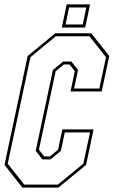

<svg xmlns="http://www.w3.org/2000/svg" viewBox="-28 -851 515 871"><path d="M73.5 0 -7.5 -103 97.5 -597 222.5 -700H386L467.5 -597L433.5 -436H292L311.5 -528L287.5 -558.5H261.5L224.5 -528L148.5 -172L172.5 -141.5H198.5L235.5 -172L255 -264H396.5L362.5 -103L237 0ZM82 -13.5H234.5L350 -108.5L380.5 -250.5H266L248 -166.5L201.5 -128H164.5L134 -166.5L212 -533.5L258.5 -572H295.5L326 -533.5L308 -449.5H422.5L453 -591.5L377.5 -686.5H225L110 -591.5L7 -108.5ZM252.5 -726 274.5 -831H380.5L358.5 -726ZM269.5 -740H347.5L363.5 -817H285.5Z"/></svg>

Font: Tourney Condensed Thin
Style: Italic
Weight: 100
Width: 3
Italic angle: -12°
Designer: Tyler Finck
Foundry: Etcetera Type Co
Version: Version 1.010; ttfautohint (v1.8.3)